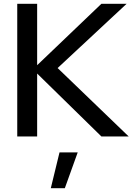

<svg xmlns="http://www.w3.org/2000/svg" viewBox="-20 -720 699 1013"><path d="M71 0V-700H176V-376L515 -700H648L284 -361L659 0H515L176 -332V0ZM248 273 294 84H390L322 273Z"/></svg>

Font: Red Hat Display SemiBold
Style: Regular
Weight: 600
Designer: Pentagram, MCKL
Foundry: Pentagram, MCKL
Version: Version 1.023